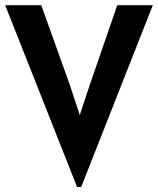

<svg xmlns="http://www.w3.org/2000/svg" viewBox="-30 -717 609 740"><path d="M267 3.5 -10 -697H129L239 -390L277.5 -273.5L316 -390L422 -697H559L283 3.5Z"/></svg>

Font: Alatsi
Style: Regular
Weight: 400
Designer: Spyros Zevelakis, Eben Sorkin
Foundry: www.sorkintype.com
Version: Version 1.008; ttfautohint (v1.8.4.7-5d5b)